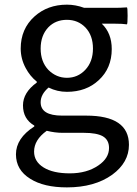

<svg xmlns="http://www.w3.org/2000/svg" viewBox="-20 -564 590 828"><path d="M268.6 244.1Q168.9 244.1 110.4 207Q48.8 168.9 48.8 101.6Q48.8 32.2 127.9 -18.6V-22.5Q79.1 -50.8 79.1 -109.4Q79.1 -165 138.7 -208V-211.9Q109.4 -235.4 90.8 -270.5Q69.3 -310.5 69.3 -354.5Q69.3 -439.5 128.9 -493.2Q185.5 -543.9 268.6 -543.9Q305.7 -543.9 342.8 -530.3H434.6H481.4Q498 -530.3 527.3 -532.2Q530.3 -531.2 530.3 -496.1Q530.3 -460.9 527.3 -459Q508.8 -461.9 473.6 -461.9H418.9Q461.9 -420.9 461.9 -352.5Q461.9 -269.5 405.3 -217.8Q351.6 -168 268.6 -168Q226.6 -168 189.5 -186.5Q155.3 -157.2 155.3 -123Q155.3 -65.4 248 -65.4H351.6Q536.1 -65.4 536.1 60.5Q536.1 136.7 463.9 189.5Q387.7 244.1 268.6 244.1ZM281.2 183.6Q354.5 183.6 404.3 149.4Q450.2 118.2 450.2 74.2Q450.2 39.1 422.9 23.4Q396.5 8.8 341.8 8.8H295.9H250Q216.8 8.8 181.6 0Q127 39.1 127 89.8Q127 132.8 168 158.2Q209 183.6 281.2 183.6ZM268.6 -228.5Q315.4 -228.5 347.7 -262.7Q380.9 -297.9 380.9 -354.5Q380.9 -411.1 348.6 -445.3Q316.4 -478.5 268.6 -478.5Q219.7 -478.5 188.5 -446.3Q155.3 -411.1 155.3 -354.5Q155.3 -297.9 188.5 -262.7Q222.7 -228.5 268.6 -228.5Z"/></svg>

Font: Bpmf GenSeki Gothic R
Style: R
Weight: 400
Foundry: But Ko
Version: Version 1.320